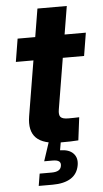

<svg xmlns="http://www.w3.org/2000/svg" viewBox="-59 -698 504 939"><g transform="rotate(-5 193.5 -228.5)"><path d="M387.2 -522.5 368.7 -409.7H33.7L52.2 -522.5ZM161.6 -660.6H305.7L222.7 -159.2Q218.3 -133.3 227.5 -122.8Q236.8 -112.3 265.1 -112.3Q276.4 -112.3 293 -112.5Q309.6 -112.8 318.8 -113.3L304.7 -1Q289.1 0.5 265.4 1Q241.7 1.5 218.3 1.5Q133.3 1.5 98.4 -33.2Q63.5 -67.9 75.2 -139.2ZM92.3 204.1 102.1 144.5H161.1Q183.1 144.5 195.1 137.2Q207 129.9 209 115.2Q211.4 100.6 202.1 93.5Q192.9 86.4 170.9 86.4H129.4L165 -21.5H222.2L218.3 0L211.4 39.6Q255.4 40 276.1 61.8Q296.9 83.5 291 119.1Q283.7 162.1 250.2 183.1Q216.8 204.1 160.6 204.1Z"/></g></svg>

Font: Inter 28pt
Style: Bold Italic
Weight: 700
Italic angle: -9.3988°
Designer: Rasmus Andersson
Foundry: rsms
Version: Version 4.001;git-66647c0bb